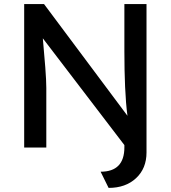

<svg xmlns="http://www.w3.org/2000/svg" viewBox="-20 -720 833 937"><path d="M510 197 471 118Q587 118 587 -1V-12L189 -533Q196 -458 201 -391.5Q206 -325 206 -291V0H98V-700H195L602 -155Q594 -216 590.5 -296Q587 -376 587 -470V-700H695V24Q695 102 644 149.5Q593 197 510 197Z"/></svg>

Font: Lexend Deca
Style: Regular
Weight: 400
Designer: Bonnie Shaver-Troup, Thomas Jockin
Foundry: Lexend
Version: Version 1.008; ttfautohint (v1.8.4.7-5d5b)